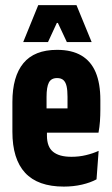

<svg xmlns="http://www.w3.org/2000/svg" viewBox="-20 -700 424 728"><path d="M222 7.5Q123.5 7.5 75.2 -44.8Q27 -97 27 -200.5V-313Q27 -410 68.8 -460.5Q110.5 -511 196.5 -511Q252 -511 288.5 -489.5Q325 -468 342.8 -425.8Q360.5 -383.5 360.5 -321V-284Q360.5 -262 359 -240.2Q357.5 -218.5 353.5 -197H236Q236 -242 236 -275.2Q236 -308.5 236 -333Q236 -357.5 232.5 -373Q229 -388.5 220.5 -396.2Q212 -404 196.5 -404Q174 -404 165.2 -386.8Q156.5 -369.5 156.5 -333V-252.5L158 -230.5V-185.5Q158 -164.5 163.8 -149.2Q169.5 -134 181.2 -124.5Q193 -115 210.2 -110.2Q227.5 -105.5 251 -105.5Q280 -105.5 306 -111.8Q332 -118 354 -128L346 -20Q323 -7.5 290.8 0Q258.5 7.5 222 7.5ZM111 -197V-289H324.5V-197ZM125 -680.5H270L327.5 -540.5H233.5L199.5 -613H195.5L162 -540.5H68Z"/></svg>

Font: Anek Latin Condensed
Style: Bold
Weight: 700
Width: 3
Designer: Yesha Goshar
Foundry: Ek Type
Version: Version 1.003